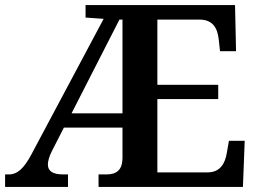

<svg xmlns="http://www.w3.org/2000/svg" viewBox="-20 -734 1017 754"><path d="M0 0H247V-49H228C189 -49 168 -61 168 -88C168 -100 173 -120 184 -141L231 -233H461V-111C460 -67 438 -49 398 -49H367V0H934L941 -181H879L871 -135C864 -91 844 -57 795 -57H598V-345H837V-401H598V-657H766C814 -656 834 -626 839 -579L844 -533H907L903 -714H316V-665L387 -660L103 -127C74 -73 49 -49 14 -49H0ZM261 -289 449 -657H461V-289Z"/></svg>

Font: Noto Serif Yezidi SemiBold
Style: Regular
Weight: 600
Designer: Dalton Maag Ltd
Foundry: Dalton Maag Ltd
Version: Version 1.001